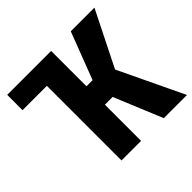

<svg xmlns="http://www.w3.org/2000/svg" viewBox="-173 -892 1073 1073"><g transform="rotate(-45 363.5 -355.5)"><path d="M259.8 -710.9V-589.8H17.1V-710.9ZM364.3 -710.9V0H209.5V-710.9ZM706.5 -710.9 494.1 -286.1H334.5L314 -431.6H412.6L519.5 -710.9ZM543.9 0 414.1 -313.5 524.4 -424.8 727.1 0Z"/></g></svg>

Font: Roboto Condensed ExtraBold
Style: Regular
Weight: 800
Designer: Christian Robertson
Foundry: Google
Version: Version 3.008; 2023